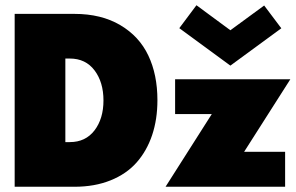

<svg xmlns="http://www.w3.org/2000/svg" viewBox="-20 -713 1130 733"><path d="M664.5 -605.5 730 -693 859.5 -597.5 988.5 -692 1054 -605 859.5 -462.5ZM36 -660H264Q366.5 -660 439 -617.2Q511.5 -574.5 546.2 -501.2Q581 -428 581 -330.5Q581 -257.5 560.8 -197.2Q540.5 -137 501.8 -93Q463 -49 402.2 -24.5Q341.5 0 264 0H36ZM229.5 -489.5V-170.5H246.5Q306.5 -170.5 340.8 -215.2Q375 -260 375 -329.5Q375 -399 341 -444.2Q307 -489.5 246.5 -489.5ZM648.5 -410.5H1088.5L912 -133.5H1068.5V0H612L788.5 -277.5H648.5Z"/></svg>

Font: League Spartan Black
Style: Regular
Weight: 900
Foundry: The League of Moveable Type
Version: Version 2.002